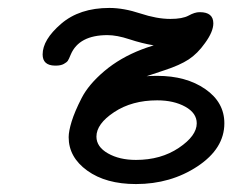

<svg xmlns="http://www.w3.org/2000/svg" viewBox="-20 -461 619 486"><path d="M87.9 -323.2Q87.9 -360.4 134.5 -400.6Q181.2 -440.9 256.8 -440.9Q293 -440.9 335 -427Q377 -413.1 411.1 -413.1Q441.9 -413.1 457.5 -421.6Q473.1 -430.2 484.9 -430.2H485.8Q520 -430.2 520 -401.9Q520 -380.9 499 -352.1Q480 -325.2 457.5 -310.5Q435.1 -295.9 397 -283.4Q358.9 -271 351.1 -268.1Q359.9 -269 377.9 -269Q451.2 -269 499.5 -235.6Q547.9 -202.1 547.9 -148.9Q547.9 -85 480 -40Q412.1 4.9 324.2 4.9Q248 4.9 200.9 -29.1Q153.8 -63 153.8 -113.8Q153.8 -128.9 161.4 -153.6Q168.9 -178.2 186.5 -212.6Q204.1 -247.1 244.1 -281Q284.2 -314.9 338.9 -335.9Q348.6 -339.8 369.1 -346.2Q339.4 -351.1 307.6 -361.6Q275.9 -372.1 252 -372.1Q180.2 -372.1 159.2 -323.2Q154.3 -311 151.6 -307.1Q148.9 -303.2 141.4 -299.1Q133.8 -294.9 121.1 -294.9H119.1Q87.9 -295.4 87.9 -323.2ZM224.1 -115.2Q224.1 -89.4 253.2 -72.8Q282.2 -56.2 324.2 -56.2Q387.2 -56.2 432.6 -86.7Q478 -117.2 478 -148.9Q478 -174.8 449 -190.9Q419.9 -207 377.9 -207Q314 -207 269 -177.2Q224.1 -147.5 224.1 -115.2Z"/></svg>

Font: CMU Typewriter Text Variable Width
Style: Italic
Weight: 500
Italic angle: -14.04°
Version: Version 0.7.0